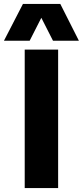

<svg xmlns="http://www.w3.org/2000/svg" viewBox="-70 -951 419 971"><path d="M55 0V-700H224V0ZM-50 -745 46 -931H235L329 -745H198L139 -861L80 -745Z"/></svg>

Font: Georama ExtraCondensed Thin
Style: Bold
Weight: 700
Version: Version 1.001